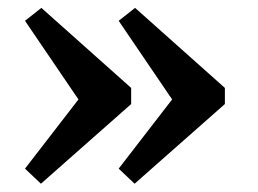

<svg xmlns="http://www.w3.org/2000/svg" viewBox="-20 -448 646 480"><path d="M42.5 -26.4 176.1 -199.4 42.5 -396 83.4 -428.3 307.9 -228.2V-187.9L82.3 11.3ZM276.7 -26.4 410.3 -199.4 276.7 -396 317.7 -428.3 542.2 -228.2V-187.9L316.5 11.3Z"/></svg>

Font: Playfair Micro SmCond SmLight
Style: Regular
Weight: 360
Width: 4
Designer: Claus Eggers Sørensen
Foundry: Claus Eggers Sørensen
Version: Version 2.100;Glyphs 3.2 (3219)